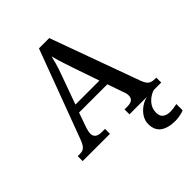

<svg xmlns="http://www.w3.org/2000/svg" viewBox="-260 -856 1239 1239"><g transform="rotate(-45 359.0 -237.0)"><path d="M1 0V-45H18Q38 -45 50.5 -51Q63 -57 73.5 -73.5Q84 -90 95 -122L316 -714H410L633 -100Q641 -79 650.5 -67Q660 -55 673.5 -50Q687 -45 706 -45H718V0H428V-45H454Q482 -45 496.5 -55.5Q511 -66 511 -90Q511 -97 510 -103Q509 -109 507 -116Q505 -123 502 -129L464 -238H206L171 -138Q168 -130 166 -121.5Q164 -113 162.5 -105.5Q161 -98 161 -91Q161 -68 176 -56.5Q191 -45 222 -45H250V0ZM226 -291H445L384 -468Q375 -497 366 -522.5Q357 -548 350 -572Q343 -596 337 -620Q332 -597 325.5 -574.5Q319 -552 311.5 -528.5Q304 -505 293 -476ZM610 240Q543 240 506 213.5Q469 187 469 130Q469 99 486 72Q503 45 530 26Q557 7 587 0H650Q629 6 607.5 21.5Q586 37 571.5 60Q557 83 557 115Q557 147 576.5 161Q596 175 626 175Q640 175 655.5 173Q671 171 689 167V224Q679 229 664.5 232.5Q650 236 635.5 238Q621 240 610 240Z"/></g></svg>

Font: Noto Serif Hebrew Medium
Style: Regular
Weight: 500
Version: Version 2.003